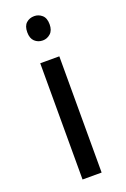

<svg xmlns="http://www.w3.org/2000/svg" viewBox="-144 -785 546 832"><g transform="rotate(-20 129.0 -368.5)"><path d="M130 -737Q150 -737 165.5 -723.5Q181 -710 181 -681Q181 -653 165.5 -639Q150 -625 130 -625Q108 -625 93 -639Q78 -653 78 -681Q78 -710 93 -723.5Q108 -737 130 -737ZM173 -536V0H85V-536Z"/></g></svg>

Font: Noto Sans Sharada
Style: Regular
Weight: 400
Designer: Monotype Design Team
Foundry: Monotype Imaging Inc.
Version: Version 2.006; ttfautohint (v1.8.4.7-5d5b)